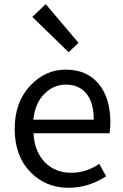

<svg xmlns="http://www.w3.org/2000/svg" viewBox="-20 -892 594 925"><path d="M310.5 12.7Q199.2 12.7 125 -64.5Q50.8 -141.6 50.8 -271.5Q50.8 -398.4 124 -477.5Q197.3 -556.6 295.9 -556.6Q398.4 -556.6 455.1 -488.3Q511.7 -419.9 511.7 -301.8Q511.7 -275.4 507.8 -250H141.6Q145.5 -163.1 195.3 -111.3Q245.1 -59.6 322.3 -59.6Q395.5 -59.6 458 -102.5L491.2 -43Q406.2 12.7 310.5 12.7ZM140.6 -315.4H431.6Q431.6 -397.5 396.5 -440.9Q361.3 -484.4 296.9 -484.4Q237.3 -484.4 192.9 -439Q148.4 -393.6 140.6 -315.4ZM310.5 -640.6 135.7 -810.5 200.2 -872.1 358.4 -685.5Z"/></svg>

Font: irohakakuC Regular
Style: Regular
Weight: 400
Designer: [Source Han Sans]
Ryoko NISHIZUKA Ë•øÂ°öÊ∂ºÂ≠ê (kana & ideographs); Paul D. Hunt (Latin, Greek & Cyrillic); Wenlong ZHAN
Version: Version 1.001.20160904